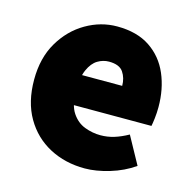

<svg xmlns="http://www.w3.org/2000/svg" viewBox="-83 -596 693 691"><g transform="rotate(15 263.0 -250.0)"><path d="M290 12Q217 12 158.5 -19Q100 -50 66 -108.5Q32 -167 32 -250Q32 -331 66.5 -389.5Q101 -448 156 -480Q211 -512 272 -512Q346 -512 394.5 -479.5Q443 -447 466.5 -392Q490 -337 490 -270Q490 -248 487.5 -227.5Q485 -207 483 -198H168L166 -310H344Q344 -339 329.5 -360.5Q315 -382 276 -382Q254 -382 234 -370Q214 -358 201 -329Q188 -300 188 -250Q188 -197 207 -168.5Q226 -140 255 -129Q284 -118 314 -118Q340 -118 364.5 -125.5Q389 -133 416 -148L472 -46Q432 -18 382 -3Q332 12 290 12Z"/></g></svg>

Font: Assistant ExtraLight ExtraBold
Style: Regular
Weight: 800
Version: Version 3.000